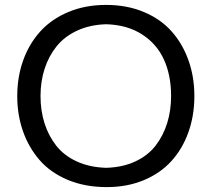

<svg xmlns="http://www.w3.org/2000/svg" viewBox="-20 -746 857 777"><path d="M412.1 11.2Q323.7 11.2 253.7 -18.3Q183.6 -47.9 139.6 -98.9Q95.7 -149.9 72.8 -215.6Q49.8 -281.2 49.8 -356.9Q49.8 -435.1 74 -502.2Q98.1 -569.3 143.3 -619.1Q188.5 -668.9 256.8 -697.5Q325.2 -726.1 409.2 -726.1Q494.1 -726.1 562.5 -697.3Q630.9 -668.5 675 -618.4Q719.2 -568.4 742.9 -501.5Q766.6 -434.6 766.6 -357.4Q766.6 -278.3 742.4 -210.7Q718.3 -143.1 673.3 -93.8Q628.4 -44.4 561.3 -16.6Q494.1 11.2 412.1 11.2ZM409.7 -66.9Q476.6 -68.8 527.8 -92.8Q579.1 -116.7 610.1 -157.2Q641.1 -197.8 656.7 -248.3Q672.4 -298.8 672.4 -357.4Q672.4 -440.9 643.6 -504.6Q614.7 -568.4 554.7 -606.9Q494.6 -645.5 409.7 -647.9Q344.2 -646 292.7 -622.3Q241.2 -598.6 209.2 -558.8Q177.2 -519 160.6 -467.8Q144 -416.5 144 -357.4Q144 -297.9 160.2 -247.1Q176.3 -196.3 207.8 -156.2Q239.3 -116.2 291 -92.5Q342.8 -68.8 409.7 -66.9Z"/></svg>

Font: Commissioner Flair
Style: Regular
Weight: 400
Designer: Kostas Bartsokas
Foundry: Kostas Bartsokas
Version: Version 1.000